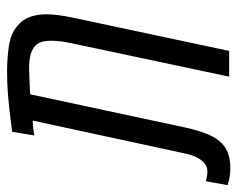

<svg xmlns="http://www.w3.org/2000/svg" viewBox="-135 -595 683 553"><g transform="rotate(-90 206.5 -318.5)"><path d="M-0.5 3.4Q-13.7 3.4 -25.9 1.5Q-38.1 -0.5 -50.3 -4.4L-39.1 -66.9Q-20 -62.5 -11.2 -62.5Q0.5 -63 8.5 -67.9Q16.6 -72.8 23.9 -83.5Q29.3 -90.8 33.4 -101.1Q37.6 -111.3 41 -127.4L135.7 -565.9Q125 -565.4 114.3 -564.5Q103.5 -563.5 92.8 -561L103.5 -625Q135.7 -629.4 164.6 -632.6Q193.4 -635.7 220.9 -637.7Q248.5 -639.6 276.9 -639.6Q314.9 -639.6 351.1 -634.3Q387.2 -628.9 409.7 -608.9Q428.2 -593.3 435.1 -571.5Q441.9 -549.8 441.9 -527.3Q441.9 -510.3 439.2 -490.5Q436.5 -470.7 431.6 -447.8L336.4 0H262.2L357.9 -451.2Q365.7 -487.3 365.7 -511.7Q365.7 -532.7 360.6 -544.7Q355.5 -556.6 344.2 -564Q335.9 -569.3 326.2 -571.8Q316.4 -574.2 306.6 -575.2Q296.9 -576.2 289.1 -576.2Q279.8 -576.2 259.5 -575.4Q239.3 -574.7 211.4 -573.2L115.2 -124Q107.9 -91.8 98.9 -67.9Q89.8 -43.9 76.7 -28.1Q63.5 -12.2 44.7 -4.4Q25.9 3.4 -0.5 3.4Z"/></g></svg>

Font: Open Sans Condensed
Style: Italic
Weight: 400
Width: 3
Italic angle: -12°
Designer: Monotype Design Team
Foundry: Monotype Imaging Inc.
Version: Version 3.000